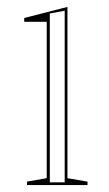

<svg xmlns="http://www.w3.org/2000/svg" viewBox="-20 -535 315 555"><path d="M58 0V-10L115 -20V-472H50V-483L175 -515V-20L233 -10V0ZM124 -8H167V-504L124 -496Z"/></svg>

Font: Kalnia Glaze Thin Light
Style: Regular
Weight: 300
Version: Version 1.110